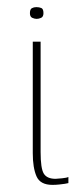

<svg xmlns="http://www.w3.org/2000/svg" viewBox="-20 -516 220 539"><path d="M127 3Q93 3 82.5 -21Q72 -45 72 -86V-399H94V-89Q94 -43 103 -28.5Q112 -14 136 -14Q141 -14 154.5 -15.5Q168 -17 172 -19V-2Q169 -1 162 0Q155 1 146 2Q137 3 127 3ZM83 -463Q77 -463 70.5 -466Q64 -469 64 -479Q64 -490 69.5 -493Q75 -496 82 -496Q90 -496 96 -493.5Q102 -491 102 -479Q102 -469 95.5 -466Q89 -463 83 -463Z"/></svg>

Font: Genos Thin Thin
Style: Regular
Weight: 250
Version: Version 1.010